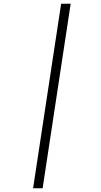

<svg xmlns="http://www.w3.org/2000/svg" viewBox="-20 -763 540 1027"><path d="M358 -743 208 244H157L307 -743Z"/></svg>

Font: TypoPRO Lekton
Style: Italic
Weight: 400
Italic angle: -9.3°
Designer: Paolo Mazzetti, Luciano Perondi, Raffaele Flato, Elena Papassissa, Emilio Macchia, Michela Povoleri, Tobias Seemiller, R
Version: Version 3.000